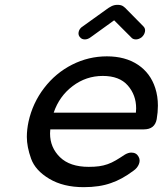

<svg xmlns="http://www.w3.org/2000/svg" viewBox="-20 -768 673 794"><path d="M628 -275Q620 -233 575 -233H188Q187 -225 187 -216Q187 -158 228 -118Q269 -78 347 -78Q371 -78 389.5 -80.5Q408 -83 425 -89Q442 -95 459 -105Q476 -115 497 -129Q511 -137 523 -137Q544 -137 553 -120Q561 -106 554.5 -89.5Q548 -73 532 -62Q484 -26 439 -11Q392 6 326 6Q242 6 184 -28.5Q126 -63 108.5 -112Q91 -161 91 -202Q91 -232 98 -265Q115 -342 162.5 -404Q210 -466 278 -500.5Q346 -535 422 -535Q498 -535 550 -500.5Q602 -466 622 -404Q633 -370 633 -331Q633 -304 628 -275ZM405 -454Q336 -454 280.5 -412Q225 -370 202 -302H542Q543 -311 543 -320Q543 -375 508.5 -414.5Q474 -454 405 -454ZM522 -614 452 -684 355 -614Q343 -605 331 -605Q318 -605 311 -614Q303 -622 305 -634.5Q307 -647 318 -656Q320 -657 320 -657L321 -658L420 -729Q429 -736 440.5 -742Q452 -748 466 -748Q481 -748 489.5 -742Q498 -736 504 -729L573 -659Q582 -650 579.5 -637Q577 -624 566 -614Q554 -605 542 -605Q529 -605 522 -614Z"/></svg>

Font: Sepalumica Med
Style: Italic
Weight: 500
Italic angle: -12°
Designer: Julieta Ulanovsky
Foundry: Julieta Ulanovsky
Version: Version 7.200